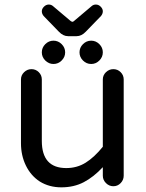

<svg xmlns="http://www.w3.org/2000/svg" viewBox="-20 -805 635 836"><path d="M153.3 -14.6Q114.3 -40 92.8 -84Q71.3 -127.9 71.3 -181.6V-459Q71.3 -477.5 85 -490.7Q98.6 -503.9 117.2 -503.9Q135.7 -503.9 148.9 -490.7Q162.1 -477.5 162.1 -459V-191.4Q162.1 -73.2 268.6 -73.2Q315.4 -73.2 353 -96.7Q390.6 -120.1 427.7 -166V-459Q427.7 -477.5 441.4 -490.7Q455.1 -503.9 473.6 -503.9Q492.2 -503.9 505.4 -490.7Q518.6 -477.5 518.6 -459V-40Q518.6 -21.5 505.4 -7.8Q492.2 5.9 473.6 5.9Q455.1 5.9 441.4 -7.8Q427.7 -21.5 427.7 -40V-77.1Q387.7 -34.2 344.7 -11.7Q301.8 10.7 247.1 10.7Q194.3 10.7 153.3 -14.6ZM212.9 -627.9Q233.4 -627.9 248.5 -612.8Q263.7 -597.7 263.7 -577.1Q263.7 -556.6 248.5 -541.5Q233.4 -526.4 212.9 -526.4Q192.4 -526.4 177.2 -541.5Q162.1 -556.6 162.1 -577.1Q162.1 -597.7 177.2 -612.8Q192.4 -627.9 212.9 -627.9ZM192.4 -785.2Q203.1 -785.2 210.9 -778.3L287.1 -713.9Q293 -710 294.9 -710Q298.8 -710 302.7 -713.9L378.9 -778.3Q386.7 -785.2 397.5 -785.2Q409.2 -785.2 418.5 -775.9Q427.7 -766.6 427.7 -755.9Q427.7 -745.1 419.9 -735.4L353.5 -667Q335 -647.5 313.5 -647.5H276.4Q254.9 -647.5 236.3 -667L169.9 -735.4Q162.1 -745.1 162.1 -755.9Q162.1 -766.6 171.4 -775.9Q180.7 -785.2 192.4 -785.2ZM377 -627.9Q397.5 -627.9 412.6 -612.8Q427.7 -597.7 427.7 -577.1Q427.7 -556.6 412.6 -541.5Q397.5 -526.4 377 -526.4Q356.4 -526.4 341.3 -541.5Q326.2 -556.6 326.2 -577.1Q326.2 -597.7 341.3 -612.8Q356.4 -627.9 377 -627.9Z"/></svg>

Font: jf-openhuninn-2.0
Style: Regular
Weight: 400
Designer: [Kosugi Maru]
Designed by MOTOYA      

[Varela Round]
Joe Prince (Latin component); Avraham Cornfeld (Hebrew component)
Foundry: justfont CO.,LTD.
Version: 2.0